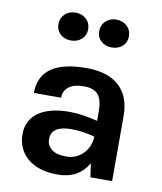

<svg xmlns="http://www.w3.org/2000/svg" viewBox="-85 -814 754 896"><g transform="rotate(10 292.5 -366.0)"><path d="M253 -284Q312 -284 387 -265V-313Q387 -365 366.5 -389Q346 -413 299 -413Q253 -413 228 -394.5Q203 -376 203 -342H74Q74 -499 296 -499Q446 -499 490 -394Q505 -358 505 -309V0H402L393 -65Q347 14 249 14Q155 14 103 -32Q55 -76 55 -143Q55 -211 107.5 -247.5Q160 -284 253 -284ZM387 -190Q330 -206 277 -206Q181 -206 181 -142Q181 -113 204 -94.5Q227 -76 273 -76Q321 -76 353 -108.5Q385 -141 387 -190ZM272 -678Q272 -650 252 -631.5Q232 -613 201 -613Q170 -613 150.5 -631.5Q131 -650 131 -678Q131 -707 150.5 -726Q170 -745 201 -745Q232 -745 252 -726Q272 -707 272 -678ZM394 -746Q425 -746 445 -727Q465 -708 465 -679Q465 -650 445 -632Q425 -614 394 -614Q364 -614 344 -632Q324 -650 324 -679Q324 -708 344 -727Q364 -746 394 -746Z"/></g></svg>

Font: Karla Neue
Style: Bold
Weight: 700
Designer: Jonathan Pinhorn
Foundry: PYRS Fontlab Ltd. / Made with FontLab
Version: Version 1.000;PS 001.001;hotconv 1.0.56